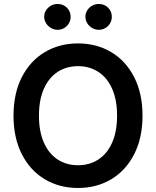

<svg xmlns="http://www.w3.org/2000/svg" viewBox="-20 -935 784 965"><path d="M372.1 9.8Q278.8 9.8 205.3 -33.9Q131.8 -77.6 89.8 -159.9Q47.9 -242.2 47.9 -353.5Q47.9 -465.3 89.8 -547.4Q131.8 -629.4 205.3 -673.1Q278.8 -716.8 372.1 -716.8Q465.3 -716.8 538.8 -673.1Q612.3 -629.4 654.3 -547.4Q696.3 -465.3 696.3 -353.5Q696.3 -241.7 654.3 -159.7Q612.3 -77.6 538.8 -33.9Q465.3 9.8 372.1 9.8ZM372.1 -602.5Q314 -602.5 269.5 -573.5Q225.1 -544.4 200.4 -488.5Q175.8 -432.6 175.8 -353.5Q175.8 -274.4 200.4 -218.5Q225.1 -162.6 269.5 -133.5Q314 -104.5 372.1 -104.5Q430.2 -104.5 474.6 -133.5Q519 -162.6 543.7 -218.5Q568.4 -274.4 568.4 -353.5Q568.4 -432.6 543.7 -488.5Q519 -544.4 474.6 -573.5Q430.2 -602.5 372.1 -602.5ZM202.1 -850.6Q202.1 -868.2 211.4 -883.1Q220.7 -897.9 236.1 -906.5Q251.5 -915 269.5 -915Q297.4 -915 316.2 -896.5Q335 -877.9 335 -850.6Q335 -833 326.4 -818.1Q317.9 -803.2 302.7 -794.2Q287.6 -785.2 269.5 -785.2Q252 -785.2 236.3 -794.2Q220.7 -803.2 211.4 -818.4Q202.1 -833.5 202.1 -850.6ZM409.2 -850.6Q409.2 -868.2 418.5 -883.1Q427.7 -897.9 443.1 -906.5Q458.5 -915 476.6 -915Q504.4 -915 523.2 -896.5Q542 -877.9 542 -850.6Q542 -833 533.4 -818.1Q524.9 -803.2 509.8 -794.2Q494.6 -785.2 476.6 -785.2Q459 -785.2 443.4 -794.2Q427.7 -803.2 418.5 -818.4Q409.2 -833.5 409.2 -850.6Z"/></svg>

Font: Pretendard GOV SemiBold
Style: Regular
Weight: 600
Designer: Base glyphs from Inter by Rasmus Andersson; Hangeul glyphs from Noto Sans CJK(Source Han Sans) by Jang Soo-young and Kan
Foundry: Kil Hyung-jin
Version: Version 1.309